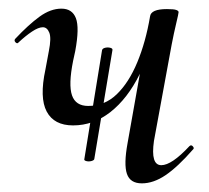

<svg xmlns="http://www.w3.org/2000/svg" viewBox="-20 -415 484 444"><path d="M149 -125Q105 -125 88 -157Q71 -189 85 -254L93 -297Q99 -327 94 -339.5Q89 -352 79 -352Q69 -352 54 -342Q39 -332 23 -317Q20 -313 16 -317Q12 -321 15 -325Q46 -358 71.5 -376.5Q97 -395 122 -395Q147 -395 155.5 -373Q164 -351 154 -297L149 -274Q138 -219 146.5 -194.5Q155 -170 184 -170Q222 -170 250 -197Q278 -224 297.5 -271Q317 -318 327 -377L342 -376Q331 -300 303 -243.5Q275 -187 235.5 -156Q196 -125 149 -125ZM308 9Q281 9 273.5 -13Q266 -35 275 -84L327 -377Q329 -394 366 -394Q382 -394 387.5 -392Q393 -390 393 -387Q393 -384 387.5 -361Q382 -338 377 -312L336 -89Q328 -33 353 -33Q377 -33 418 -77Q422 -81 426 -76.5Q430 -72 426 -69Q391 -29 363 -10Q335 9 308 9ZM198 -47Q197 -44 191 -42.5Q185 -41 179.5 -42.5Q174 -44 175 -47L216 -299Q217 -303 223 -304.5Q229 -306 235 -304.5Q241 -303 240 -299Z"/></svg>

Font: Cormorant Medium
Style: Italic
Weight: 500
Italic angle: -10°
Designer: Christian Thalmann (Catharsis Fonts)
Foundry: Catharsis Fonts
Version: Version 4.000